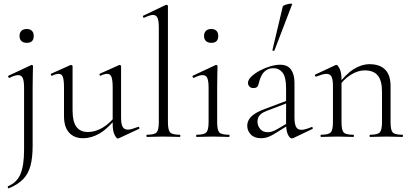

<svg xmlns="http://www.w3.org/2000/svg" viewBox="-20 -751 2250 1053"><path d="M161 -388Q161 -381 160 -349.5Q159 -318 159 -271V48Q159 114 147 158.5Q135 203 106.5 232Q78 261 28 282Q26 283 23.5 277.5Q21 272 23 271Q73 250 92.5 203Q112 156 112 71V-270Q112 -306 105 -322.5Q98 -339 80 -339Q71 -339 59.5 -335.5Q48 -332 32 -324Q28 -323 25.5 -328.5Q23 -334 27 -336L151 -394Q153 -395 154 -395Q157 -395 159 -393Q161 -391 161 -388ZM127 -516Q108 -516 97.5 -526Q87 -536 87 -554Q87 -572 97.5 -582Q108 -592 127 -592Q145 -592 155 -582Q165 -572 165 -554Q165 -516 127 -516Z M435 7Q387 7 359 -23.5Q331 -54 331 -115V-270Q331 -311 325 -328.5Q319 -346 302 -346Q287 -346 266 -336Q262 -334 259.5 -340Q257 -346 261 -347L366 -394Q368 -395 370 -395Q372 -395 375 -393Q378 -391 378 -388V-145Q378 -84 399 -55.5Q420 -27 462 -27Q503 -27 544 -51.5Q585 -76 616 -119L621 -108Q572 -46 527 -19.5Q482 7 435 7ZM644 -388V-105Q644 -71 652.5 -55.5Q661 -40 681 -40Q692 -40 705 -44Q718 -48 737 -55Q742 -57 744 -51.5Q746 -46 742 -44L630 8Q628 9 626 9Q619 9 608.5 -11.5Q598 -32 598 -71V-270Q598 -311 591.5 -328.5Q585 -346 568 -346Q553 -346 532 -336Q528 -334 526 -340Q524 -346 528 -347L633 -394Q635 -395 636 -395Q638 -395 641 -393Q644 -391 644 -388Z M786 0Q783 0 783 -6Q783 -12 786 -12Q827 -12 839 -25Q851 -38 851 -81V-600Q851 -636 844 -652.5Q837 -669 819 -669Q803 -669 771 -654Q767 -652 764.5 -658Q762 -664 766 -665L889 -724Q891 -725 894 -725Q896 -725 898.5 -723Q901 -721 901 -718V-81Q901 -39 912.5 -25.5Q924 -12 966 -12Q969 -12 969 -6Q969 0 966 0Q949 0 925.5 -1Q902 -2 876 -2Q851 -2 827 -1Q803 0 786 0Z M1058 0Q1056 0 1056 -6Q1056 -12 1058 -12Q1099 -12 1111.5 -25Q1124 -38 1124 -81V-270Q1124 -306 1117 -322.5Q1110 -339 1091 -339Q1082 -339 1070.5 -335.5Q1059 -332 1043 -324Q1039 -323 1036.5 -328.5Q1034 -334 1038 -336L1162 -394Q1165 -395 1166 -395Q1168 -395 1170.5 -393Q1173 -391 1173 -388Q1173 -381 1172 -349.5Q1171 -318 1171 -271V-81Q1171 -38 1182.5 -25Q1194 -12 1236 -12Q1239 -12 1239 -6Q1239 0 1236 0Q1219 0 1196 -1Q1173 -2 1147 -2Q1122 -2 1099 -1Q1076 0 1058 0ZM1139 -516Q1120 -516 1109.5 -526Q1099 -536 1099 -554Q1099 -572 1109.5 -582Q1120 -592 1139 -592Q1157 -592 1167 -582Q1177 -572 1177 -554Q1177 -516 1139 -516Z M1589 6Q1585 8 1581 8Q1569 8 1559 -13Q1549 -34 1549 -74V-267Q1549 -329 1529.5 -353Q1510 -377 1481 -377Q1456 -377 1439.5 -365.5Q1423 -354 1414.5 -337Q1406 -320 1402 -305Q1400 -295 1395 -281.5Q1390 -268 1370 -268Q1355 -268 1347.5 -277Q1340 -286 1340 -296Q1340 -313 1358 -330.5Q1376 -348 1403.5 -363Q1431 -378 1461 -387Q1491 -396 1516 -396Q1557 -396 1576 -369.5Q1595 -343 1595 -297V-108Q1595 -72 1603.5 -55.5Q1612 -39 1633 -39Q1652 -39 1688 -54Q1693 -56 1695 -50.5Q1697 -45 1692 -43ZM1412 7Q1375 7 1355.5 -13.5Q1336 -34 1336 -61Q1336 -78 1344.5 -94Q1353 -110 1374.5 -125Q1396 -140 1434 -154L1559 -201L1561 -188L1443 -143Q1422 -135 1411 -125.5Q1400 -116 1396 -105.5Q1392 -95 1392 -84Q1392 -62 1406.5 -44Q1421 -26 1449 -26Q1460 -26 1472 -29.5Q1484 -33 1501 -43L1568 -82L1570 -70L1495 -23Q1470 -7 1451 0Q1432 7 1412 7ZM1485 -474Q1484 -471 1478.5 -472.5Q1473 -474 1474 -476L1531 -716Q1532 -719 1540 -722.5Q1548 -726 1558.5 -728.5Q1569 -731 1576.5 -731Q1584 -731 1582 -727Z M2010 0Q2007 0 2007 -6Q2007 -12 2010 -12Q2051 -12 2063 -25Q2075 -38 2075 -81V-248Q2075 -309 2052 -337Q2029 -365 1980 -365Q1942 -365 1902.5 -340Q1863 -315 1834 -271L1830 -283Q1877 -345 1920 -372Q1963 -399 2007 -399Q2062 -399 2092 -369.5Q2122 -340 2122 -278V-81Q2122 -38 2133.5 -25Q2145 -12 2187 -12Q2190 -12 2190 -6Q2190 0 2187 0Q2170 0 2147 -1Q2124 -2 2099 -2Q2074 -2 2050.5 -1Q2027 0 2010 0ZM1741 0Q1738 0 1738 -6Q1738 -12 1741 -12Q1782 -12 1794 -25Q1806 -38 1806 -81V-281Q1806 -315 1798 -330.5Q1790 -346 1770 -346Q1760 -346 1746 -342Q1732 -338 1714 -331Q1710 -330 1707.5 -335Q1705 -340 1709 -342L1820 -394Q1822 -395 1825 -395Q1832 -395 1842.5 -374.5Q1853 -354 1853 -315V-81Q1853 -38 1864.5 -25Q1876 -12 1918 -12Q1921 -12 1921 -6Q1921 0 1918 0Q1901 0 1878 -1Q1855 -2 1830 -2Q1805 -2 1781.5 -1Q1758 0 1741 0Z"/></svg>

Font: Cormorant Garamond Light
Style: Regular
Weight: 300
Designer: Christian Thalmann (Catharsis Fonts)
Foundry: Catharsis Fonts
Version: Version 4.001